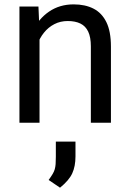

<svg xmlns="http://www.w3.org/2000/svg" viewBox="-20 -558 592 873"><path d="M159.7 0H68.4V-528.3H154.8L159.7 -415.5ZM100.1 -286.1Q101.1 -358.4 127.9 -415.3Q154.8 -472.2 202.9 -505.1Q251 -538.1 314.9 -538.1Q367.2 -538.1 405 -518.8Q442.9 -499.5 463.6 -457.5Q484.4 -415.5 484.4 -346.2V0H393.1V-347.2Q393.1 -388.7 381.1 -414.1Q369.1 -439.5 345.7 -450.9Q322.3 -462.4 288.1 -462.4Q254.4 -462.4 227.1 -448.2Q199.7 -434.1 179.7 -409.2Q159.7 -384.3 148.9 -352.3Q138.2 -320.3 138.2 -284.7ZM323.2 153.3Q323.2 197.8 308.6 230Q293.9 262.2 252.9 295.4L201.2 260.3Q212.9 244.1 219.5 232.9Q226.1 221.7 229 211.4Q231.9 201.2 232.9 188Q233.9 174.8 233.9 154.8V85.9H323.2Z"/></svg>

Font: Heebo
Style: Regular
Weight: 400
Designer: Oded Ezer
Foundry: Ezer Type House
Version: Version 3.100